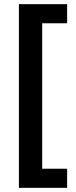

<svg xmlns="http://www.w3.org/2000/svg" viewBox="-20 -742 367 924"><path d="M303 70V162H71V-722H303V-630H183V70Z"/></svg>

Font: Noto Sans Thai Looped SemiBold
Style: Regular
Weight: 600
Designer: Sasikarn Vongin, Ben Mitchell
Foundry: The Fontpad Ltd
Version: Version 1.001; ttfautohint (v1.8.4.7-5d5b)